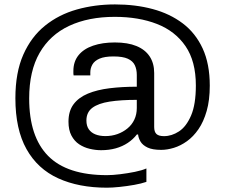

<svg xmlns="http://www.w3.org/2000/svg" viewBox="-20 -718 1045 891"><path d="M476.3 153Q345.7 153 250.1 109.5Q154.5 66 103 -26Q51.4 -118 51.4 -262Q51.4 -381.5 88.2 -464.5Q125 -547.5 189.1 -599Q253.1 -650.5 336.7 -674Q420.3 -697.5 513.5 -697.5Q608.5 -697.5 688.5 -676Q768.5 -654.5 828 -609.5Q887.5 -564.5 920.5 -493Q953.5 -421.5 953.5 -320.5Q953.5 -253 939.1 -203Q924.8 -152.9 901 -118.4Q877.2 -83.9 847.6 -62.7Q818 -41.5 786.9 -32Q755.7 -22.5 728.1 -22.5Q687.3 -22.5 664.7 -33.4Q642 -44.3 632.1 -60.9Q622.3 -77.5 620.8 -94.1H615.3Q597.9 -71.4 573 -54.9Q548.1 -38.3 516.9 -29.6Q485.7 -21 449.1 -21Q423.2 -21 396.3 -27.4Q369.4 -33.8 347.3 -48.4Q325.2 -63.1 311.5 -88.9Q297.8 -114.8 297.8 -153.2Q297.8 -202.6 321.4 -234.2Q345 -265.7 387.9 -283.6Q430.9 -301.4 488.8 -308.5Q546.7 -315.6 614.8 -315.6V-370.3Q614.8 -396.2 605.6 -415.5Q596.4 -434.8 573.2 -445.4Q550.1 -456.1 506.5 -456.1Q465.3 -456.1 441.7 -445.8Q418.2 -435.5 408.7 -418.4Q399.1 -401.3 399.1 -382.4V-368H321.5Q320.5 -373 320.5 -377.5Q320.5 -382 320.5 -388.5Q320.5 -432.2 344.5 -461.8Q368.5 -491.3 412 -506.1Q455.5 -521 512.9 -521Q572.9 -521 613.2 -504.4Q653.6 -487.8 674.5 -456.2Q695.5 -424.5 695.5 -379.3V-128.5Q695.5 -106 706.1 -96.1Q716.7 -86.2 741.2 -86.2Q776.8 -86.2 810.6 -108.2Q844.4 -130.2 866.7 -181.9Q888.9 -233.5 888.9 -321.5Q888.9 -433.6 840.9 -503.8Q792.8 -574 708.1 -606.9Q623.5 -639.8 512.5 -639.8Q390.7 -639.8 301.4 -598.2Q212.2 -556.6 163.8 -472.6Q115.4 -388.6 115.4 -261Q115.4 -83.6 203.4 5.6Q291.4 94.8 476.3 94.8Q502.4 94.8 537.5 90.5Q572.6 86.2 606 79.5Q639.3 72.7 659.4 63.7V126Q636.3 134 602.5 140Q568.6 146 534.5 149.5Q500.4 153 476.3 153ZM468.9 -86.5Q499.3 -86.5 525.3 -95.9Q551.3 -105.3 571.7 -122.2Q592.2 -139 603.5 -163.1Q614.8 -187.1 614.8 -216.9V-254.6Q541 -254.6 488.7 -246.5Q436.5 -238.4 408.7 -217.8Q381 -197.1 381 -158.6Q381 -134.2 391.9 -118.3Q402.9 -102.3 422.7 -94.4Q442.6 -86.5 468.9 -86.5Z"/></svg>

Font: Archivo SemiBold
Style: Regular
Weight: 600
Designer: Hector Gatti
Foundry: Omnibus-Type
Version: Version 2.001